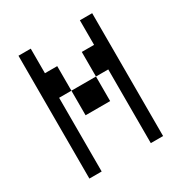

<svg xmlns="http://www.w3.org/2000/svg" viewBox="-150 -735 800 846"><g transform="rotate(-30 250.0 -312.5)"><path d="M125 -500H187.5V-375H125V0H62.5V-625H125ZM187.5 -375H312.5V-250H187.5ZM312.5 -500H375V-625H437.5V0H375V-375H312.5Z"/></g></svg>

Font: 寒蝉点阵体 16px
Style: Regular
Weight: 400
Designer: Designed by Warren2060
Foundry: ChillType
Version: Version 1.000